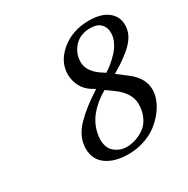

<svg xmlns="http://www.w3.org/2000/svg" viewBox="-144 -738 858 876"><g transform="rotate(-30 285.0 -300.5)"><path d="M422.9 -577.1Q371.1 -577.1 340.1 -543.5Q309.1 -509.8 309.1 -463.9Q309.1 -418.9 358.9 -381.8L386.2 -363.8Q403.8 -374.5 420.7 -388.4Q437.5 -402.3 455.6 -421.6Q473.6 -440.9 484.9 -464.4Q496.1 -487.8 496.1 -511.2Q496.1 -540.5 478.3 -558.8Q460.4 -577.1 422.9 -577.1ZM566.9 -484.9Q562 -462.4 545.9 -440.4Q529.8 -418.5 504.9 -398.7Q480 -378.9 461.9 -366.9Q443.8 -355 418 -339.8L470.2 -299.8Q530.8 -253.4 530.8 -191.9Q530.8 -168 520.5 -140.9Q510.3 -113.8 489.5 -87.2Q468.8 -60.5 440.7 -39.1Q412.6 -17.6 373 -4.4Q333.5 8.8 290 8.8Q218.3 8.8 175 -22Q131.8 -52.7 131.8 -109.9Q131.8 -140.6 144.5 -169.2Q157.2 -197.8 183.1 -224.4Q209 -251 238 -273.4Q267.1 -295.9 309.1 -323.2L291 -334Q261.2 -352.1 246.1 -380.9Q231 -409.7 230 -442.9Q230 -511.7 289.6 -560.8Q349.1 -609.9 436 -609.9Q500 -609.9 534.9 -582.5Q569.8 -555.2 569.8 -509.8Q569.8 -498 566.9 -484.9ZM298.8 -23.9Q313.5 -23.9 330.1 -27.1Q346.7 -30.3 367.4 -40Q388.2 -49.8 404.3 -64.9Q420.4 -80.1 431.6 -106.7Q442.9 -133.3 442.9 -167Q442.9 -224.6 379.9 -271L339.8 -299.8Q231.9 -236.8 213.9 -146Q210 -128.4 210 -111.8Q210 -67.9 237.1 -45.9Q264.2 -23.9 298.8 -23.9Z"/></g></svg>

Font: Linear Smooth
Style: Italic
Weight: 400
Designer: Philipp H. Poll, Flanker
Foundry: Philipp H. Poll, reworked by Flanker
Version: Version 1.061 | FøM Fix